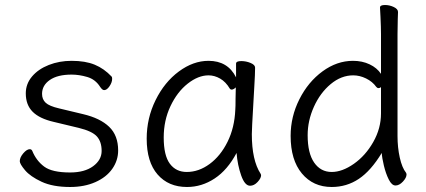

<svg xmlns="http://www.w3.org/2000/svg" viewBox="-20 -729 1700 767"><path d="M83 -356Q83 -394 108 -423.5Q133 -453 175 -469.5Q217 -486 266 -486Q321 -486 358.5 -470.5Q396 -455 426 -423Q428 -421 428 -414Q428 -400 417.5 -384.5Q407 -369 396 -369Q392 -369 388 -372.5Q384 -376 380 -382Q361 -412 328.5 -421.5Q296 -431 266 -431Q210 -431 179 -409.5Q148 -388 148 -354Q148 -332 162.5 -318.5Q177 -305 216 -296L312 -273Q380 -257 416 -222.5Q452 -188 452 -128Q452 -88 428.5 -54.5Q405 -21 361 -1.5Q317 18 260 18Q191 18 146 -3Q101 -24 80 -49Q59 -74 59 -85Q59 -100 73 -116.5Q87 -133 99 -133Q106 -133 109 -126Q125 -87 156.5 -63.5Q188 -40 260 -40Q318 -40 352 -65Q386 -90 386 -126Q386 -163 367 -184Q348 -205 295 -218L195 -242Q138 -255 110.5 -282.5Q83 -310 83 -356Z M992 -314Q986 -214 986 -193Q986 -89 1021 -35Q1023 -31 1023 -29Q1023 -17 1009 -2Q995 13 979 13Q958 13 943.5 -28Q929 -69 925 -118Q889 -50 837.5 -16Q786 18 727 18Q653 18 609.5 -32Q566 -82 566 -175Q566 -257 601.5 -329Q637 -401 694.5 -443.5Q752 -486 813 -486Q890 -486 923 -420V-475Q923 -485 944 -485Q963 -485 981 -477.5Q999 -470 999 -459V-457Q999 -434 996 -385Q993 -336 992 -314ZM905 -371Q901 -371 898 -375Q882 -402 859.5 -415Q837 -428 813 -428Q772 -428 730 -395Q688 -362 661 -305Q634 -248 634 -180Q634 -108 658.5 -75Q683 -42 726 -42Q774 -42 817.5 -74Q861 -106 889 -162.5Q917 -219 920 -291Q921 -301 921 -335L922 -380Q913 -371 905 -371Z M1500 -661Q1498 -691 1498 -699Q1498 -709 1518 -709Q1536 -709 1553 -701Q1570 -693 1570 -681Q1570 -665 1569 -653L1568 -592V-185Q1568 -140 1577 -99.5Q1586 -59 1602 -39Q1604 -35 1604 -32Q1604 -19 1589.5 -3.5Q1575 12 1560 12Q1545 12 1533 -12Q1521 -36 1513.5 -67.5Q1506 -99 1505 -118Q1462 -47 1413.5 -14.5Q1365 18 1305 18Q1231 18 1186 -36Q1141 -90 1141 -186Q1141 -263 1176 -332.5Q1211 -402 1268.5 -444Q1326 -486 1390 -486Q1427 -486 1456.5 -472Q1486 -458 1502 -434V-593Q1502 -619 1500 -661ZM1492 -377Q1487 -377 1483 -382Q1468 -403 1442.5 -415.5Q1417 -428 1391 -428Q1343 -428 1301 -393Q1259 -358 1234 -302.5Q1209 -247 1209 -189Q1209 -117 1235 -79.5Q1261 -42 1305 -42Q1347 -42 1393.5 -74.5Q1440 -107 1471 -161.5Q1502 -216 1502 -276V-381Q1498 -377 1492 -377Z"/></svg>

Font: Iansui
Style: Regular
Weight: 400
Designer: But Ko / Fontworks Inc.
Foundry: zi-hi.com / Fontworks Inc.
Version: Version 1.002